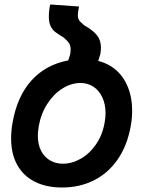

<svg xmlns="http://www.w3.org/2000/svg" viewBox="-20 -825 640 855"><path d="M29.5 -208.5Q29.5 -243.5 36 -279.5Q56.5 -396 120 -466.5Q183.5 -537 284 -556L292.5 -583Q294.5 -594.5 294.5 -605Q294.5 -620.5 287.8 -631.8Q281 -643 264 -657.5Q238.5 -673 226 -682.5Q213.5 -692 205.5 -708.5Q197.5 -725 197.5 -751Q197.5 -776.5 203.5 -805L332 -796Q326.5 -769.5 326.5 -757.5Q326.5 -746.5 329.8 -739.5Q333 -732.5 340 -725.8Q347 -719 355.5 -712Q396 -689 412.8 -666.8Q429.5 -644.5 429.5 -613Q429.5 -602 427 -584.5L417.5 -553.5Q464 -542 498 -511.8Q532 -481.5 550.2 -435.8Q568.5 -390 568.5 -332.5Q568.5 -298 562 -262.5Q546.5 -176.5 504.2 -115.2Q462 -54 398.2 -22Q334.5 10 256.5 10Q186 10 135 -15.8Q84 -41.5 56.8 -90.5Q29.5 -139.5 29.5 -208.5ZM446 -279.5Q450 -302.5 450 -321Q450 -361 435.5 -391.8Q421 -422.5 395.8 -439Q370.5 -455.5 338.5 -455.5Q297.5 -455.5 258.2 -431Q219 -406.5 190.5 -362.2Q162 -318 152.5 -262.5Q148.5 -238.5 148.5 -220.5Q148.5 -181.5 163 -153.5Q177.5 -125.5 202.8 -110.8Q228 -96 260 -96Q301 -96 340.2 -118.5Q379.5 -141 408 -182.8Q436.5 -224.5 446 -279.5Z"/></svg>

Font: JuliaMono
Style: Bold Italic
Weight: 700
Italic angle: -9°
Monospace: yes
Designer: cormullion
Foundry: corm
Version: Version 0.057; ttfautohint (v1.8.4)